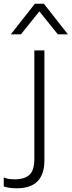

<svg xmlns="http://www.w3.org/2000/svg" viewBox="-109 -800 384 1029"><path d="M-18 209Q-41 209 -58.5 206.5Q-76 204 -89 199V151Q-78 156 -63.5 158.5Q-49 161 -31 161Q23 161 49 137Q75 113 75 51V-530H129V59Q129 209 -18 209ZM255 -616H201L102 -739L3 -616H-51L78 -780H126Z"/></svg>

Font: Tanohe Sans Light
Style: Regular
Weight: 300
Designer: Village Type and Design LLC & Cristiano Sobral
Foundry: Cooper Hewitt Smithsonian Design Museum
Version: Version 1.00;September 29, 2021;FontCreator 13.0.0.2655 64-b